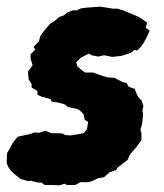

<svg xmlns="http://www.w3.org/2000/svg" viewBox="-38 -538 492 577"><path d="M24 0 9 -12 -3 -22 -13 -36 -18 -48 -17 -77 -8 -93 0 -108 15 -127 41 -133 52 -135 65 -140 80 -139 98 -145 116 -138 149 -137 159 -132 174 -131 193 -134 214 -138 223 -149 227 -171 217 -178 213 -195 201 -207 193 -211 167 -216 155 -225 136 -230 118 -232 114 -240 86 -248 75 -253 74 -265 57 -275V-285L48 -300L46 -323L60 -342L54 -361V-375L68 -389L63 -397L79 -414L83 -429L91 -441L107 -460L112 -466L126 -475L140 -487L154 -492L165 -501L181 -507H192L206 -513L222 -515L263 -518L283 -515L301 -512H315L334 -506L358 -496L375 -489L386 -483L404 -470L400 -454L412 -446L402 -424L394 -410L386 -398L374 -386L366 -388L355 -379L336 -373L327 -370L299 -367L275 -372L257 -368L237 -372L230 -377L219 -372L204 -364L191 -351L195 -338L208 -327L218 -320H242L264 -312L283 -306L306 -304L331 -291L342 -289L349 -277L367 -271L371 -260L377 -247L388 -235L393 -219L390 -206L392 -193L389 -165L384 -148L387 -138V-117L372 -96L353 -74L345 -57L337 -51L316 -35L311 -27L291 -20L274 -5L258 -3L237 7L221 10L205 9L188 18H162L157 14L139 19L121 18H96L87 11L73 10L54 5L46 6Z"/></svg>

Font: Winky Rough
Style: Bold Italic
Weight: 700
Italic angle: -8.97852°
Designer: Simon Atzbach
Foundry: typofactur
Version: Version 1.206; ttfautohint (v1.8.4.7-5d5b)